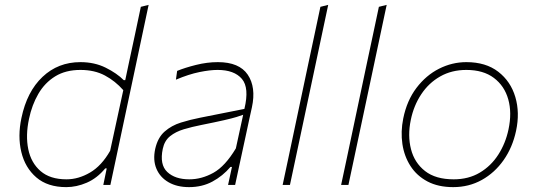

<svg xmlns="http://www.w3.org/2000/svg" viewBox="-20 -759 2205 788"><path d="M252 9Q175.5 9 129.2 -30.8Q83 -70.5 67.5 -135.2Q52 -200 68 -275Q90.5 -383 154.5 -443.5Q218.5 -504 310 -504Q368 -504 413.8 -481.2Q459.5 -458.5 488 -430H494L507.5 -494Q521 -556.5 533.8 -616.5Q546.5 -676.5 558 -731L590 -739Q577 -677.5 564.2 -617.5Q551.5 -557.5 538 -494L480 -221Q467 -159.5 456 -108Q445 -56.5 433 0H404L418 -68H412Q378.5 -27.5 336.2 -9.2Q294 9 252 9ZM253 -23Q302 -23 349.5 -50.8Q397 -78.5 432 -140L486 -389Q453 -426.5 410.5 -449.2Q368 -472 310 -472Q249.5 -472 206.8 -445.8Q164 -419.5 137.5 -374Q111 -328.5 99 -271Q84.5 -203 96 -146.8Q107.5 -90.5 146.5 -56.8Q185.5 -23 253 -23Z M756 9Q706.5 9 671.8 -11Q637 -31 622 -66.5Q607 -102 617 -148Q627.5 -194.5 655.8 -219.2Q684 -244 722.5 -256Q761 -268 802 -276L983 -312Q1004 -398.5 972.8 -435.2Q941.5 -472 873 -472Q841.5 -472 798.5 -463.2Q755.5 -454.5 702 -432L707 -468Q738.5 -481 784.2 -492.5Q830 -504 874 -504Q962 -504 996.8 -452.5Q1031.5 -401 1014 -319Q1009.5 -298 1003.5 -271.5Q997.5 -245 990.5 -211L974.5 -137Q968 -107 960.8 -73.5Q953.5 -40 945 0H916L932 -74H926Q894 -36.5 851.8 -13.8Q809.5 9 756 9ZM757 -23Q807.5 -23 855.8 -49.8Q904 -76.5 948 -150L978 -288Q967.5 -284 950.5 -278.8Q933.5 -273.5 899.8 -265.8Q866 -258 806 -246Q768 -238.5 734.5 -228.5Q701 -218.5 678 -200Q655 -181.5 648 -148Q634.5 -83.5 666.5 -53.2Q698.5 -23 757 -23Z M1140 0Q1152 -56.5 1163.2 -108.8Q1174.5 -161 1187 -221.5L1244.5 -493.5Q1258 -557 1270.8 -616.8Q1283.5 -676.5 1295 -731L1327 -739Q1314 -677 1301.2 -617.5Q1288.5 -558 1275 -494L1217 -221Q1204 -159.5 1193 -108Q1182 -56.5 1170 0Z M1380 0Q1392 -56.5 1403.2 -108.8Q1414.5 -161 1427 -221.5L1484.5 -493.5Q1498 -557 1510.8 -616.8Q1523.5 -676.5 1535 -731L1567 -739Q1554 -677 1541.2 -617.5Q1528.5 -558 1515 -494L1457 -221Q1444 -159.5 1433 -108Q1422 -56.5 1410 0Z M1840 9Q1778.5 9 1734.5 -14.2Q1690.5 -37.5 1664.8 -77.5Q1639 -117.5 1631.5 -168Q1624 -218.5 1635 -273Q1650 -346.5 1689.2 -398.2Q1728.5 -450 1782 -477Q1835.5 -504 1894 -504Q1974 -504 2025 -464.5Q2076 -425 2095 -360.8Q2114 -296.5 2098 -222Q2083.5 -154 2047 -102Q2010.5 -50 1957.5 -20.5Q1904.5 9 1840 9ZM1842 -23Q1903 -23 1949.2 -50.5Q1995.5 -78 2025.2 -124.5Q2055 -171 2067 -228Q2081.5 -296 2066 -351.2Q2050.5 -406.5 2007 -439.2Q1963.5 -472 1894 -472Q1833.5 -472 1786.5 -445.2Q1739.5 -418.5 1708.8 -372Q1678 -325.5 1666 -267Q1652.5 -202.5 1666.8 -146.8Q1681 -91 1724.5 -57Q1768 -23 1842 -23Z"/></svg>

Font: Commissioner Thin
Style: Italic
Weight: 100
Italic angle: -12°
Designer: Kostas Bartsokas
Foundry: Kostas Bartsokas
Version: Version 1.000; ttfautohint (v1.8.3)